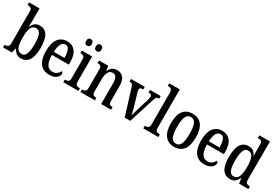

<svg xmlns="http://www.w3.org/2000/svg" viewBox="60 -1778 4051 2806"><g transform="rotate(30 2085.0 -375.0)"><path d="M320 10Q271 10 239 -14.5Q207 -39 189 -78H183L163 0H15V-44H21Q48 -44 69 -56Q90 -68 90 -115V-649Q90 -693 69.5 -704.5Q49 -716 21 -716H15V-760H192V-578Q192 -561 191.5 -536Q191 -511 190 -487.5Q189 -464 188 -449H191Q210 -493 241.5 -519.5Q273 -546 324 -546Q407 -546 451 -479.5Q495 -413 495 -269Q495 -124 449 -57Q403 10 320 10ZM297 -51Q347 -51 369 -107.5Q391 -164 391 -271Q391 -380 369 -433Q347 -486 296 -486Q237 -486 214 -431.5Q191 -377 191 -270Q191 -164 213.5 -107.5Q236 -51 297 -51Z M793 10Q692 10 638 -62Q584 -134 584 -264Q584 -405 636.5 -476Q689 -547 784 -547Q872 -547 922.5 -485.5Q973 -424 973 -305V-262H688Q689 -153 721.5 -102Q754 -51 814 -51Q859 -51 888.5 -74Q918 -97 933 -129Q942 -125 948.5 -116Q955 -107 955 -93Q955 -71 938 -47Q921 -23 885 -6.5Q849 10 793 10ZM869 -315Q869 -395 850 -444Q831 -493 786 -493Q741 -493 716.5 -447Q692 -401 689 -315Z M1031 0V-44H1041Q1070 -44 1089 -56.5Q1108 -69 1108 -113V-424Q1108 -467 1090 -479.5Q1072 -492 1044 -492H1035V-536H1209V-116Q1209 -70 1228 -57Q1247 -44 1276 -44H1287V0ZM1229 -635Q1209 -635 1195 -647.5Q1181 -660 1181 -690Q1181 -722 1195 -734.5Q1209 -747 1229 -747Q1248 -747 1262.5 -734.5Q1277 -722 1277 -690Q1277 -660 1262.5 -647.5Q1248 -635 1229 -635ZM1065 -635Q1046 -635 1032.5 -647.5Q1019 -660 1019 -690Q1019 -722 1032.5 -734.5Q1046 -747 1065 -747Q1084 -747 1099 -734.5Q1114 -722 1114 -690Q1114 -660 1099 -647.5Q1084 -635 1065 -635Z M1320 0V-44H1326Q1355 -44 1374.5 -56Q1394 -68 1394 -115V-425Q1394 -469 1375.5 -480.5Q1357 -492 1329 -492H1324V-536H1481L1492 -456H1496Q1519 -507 1551 -527Q1583 -547 1630 -547Q1698 -547 1735 -500Q1772 -453 1772 -351V-115Q1772 -68 1788.5 -56Q1805 -44 1833 -44H1837V0H1670V-343Q1670 -407 1652.5 -443.5Q1635 -480 1590 -480Q1554 -480 1533.5 -457Q1513 -434 1504 -397Q1495 -360 1495 -318V-110Q1495 -66 1513.5 -55Q1532 -44 1560 -44H1565V0Z M1931 -440Q1921 -472 1907 -482Q1893 -492 1865 -492V-536H2097V-492H2081Q2037 -492 2037 -455Q2037 -442 2039.5 -430Q2042 -418 2046 -406L2102 -220Q2113 -184 2123 -143Q2133 -102 2138 -77Q2143 -97 2153 -132.5Q2163 -168 2174 -206L2230 -390Q2236 -411 2239 -426Q2242 -441 2242 -455Q2242 -492 2196 -492H2185V-536H2366V-492H2353Q2330 -492 2318.5 -477Q2307 -462 2293 -415L2162 0H2068Z M2381 0V-44H2391Q2420 -44 2438.5 -57Q2457 -70 2457 -116V-650Q2457 -679 2447 -693Q2437 -707 2422 -711.5Q2407 -716 2391 -716H2381V-760H2559V-116Q2559 -70 2578 -57Q2597 -44 2626 -44H2636V0Z M2902 10Q2805 10 2749 -59Q2693 -128 2693 -269Q2693 -410 2746.5 -478.5Q2800 -547 2905 -547Q3002 -547 3057.5 -478.5Q3113 -410 3113 -269Q3113 -128 3059.5 -59Q3006 10 2902 10ZM2904 -44Q2962 -44 2985 -101Q3008 -158 3008 -269Q3008 -380 2984.5 -436Q2961 -492 2903 -492Q2845 -492 2821.5 -436Q2798 -380 2798 -269Q2798 -158 2822 -101Q2846 -44 2904 -44Z M3410 10Q3309 10 3255 -62Q3201 -134 3201 -264Q3201 -405 3253.5 -476Q3306 -547 3401 -547Q3489 -547 3539.5 -485.5Q3590 -424 3590 -305V-262H3305Q3306 -153 3338.5 -102Q3371 -51 3431 -51Q3476 -51 3505.5 -74Q3535 -97 3550 -129Q3559 -125 3565.5 -116Q3572 -107 3572 -93Q3572 -71 3555 -47Q3538 -23 3502 -6.5Q3466 10 3410 10ZM3486 -315Q3486 -395 3467 -444Q3448 -493 3403 -493Q3358 -493 3333.5 -447Q3309 -401 3306 -315Z M3847 10Q3764 10 3718.5 -56.5Q3673 -123 3673 -267Q3673 -412 3718.5 -479Q3764 -546 3849 -546Q3898 -546 3928 -522.5Q3958 -499 3977 -461H3981Q3979 -485 3978.5 -513.5Q3978 -542 3978 -569V-649Q3978 -693 3957 -704.5Q3936 -716 3908 -716H3901V-760H4080V-114Q4080 -70 4099 -57Q4118 -44 4148 -44H4155V0H3998L3985 -88H3981Q3961 -43 3929.5 -16.5Q3898 10 3847 10ZM3873 -51Q3931 -51 3954.5 -108Q3978 -165 3978 -267Q3978 -373 3955.5 -429.5Q3933 -486 3872 -486Q3822 -486 3800 -429.5Q3778 -373 3778 -266Q3778 -158 3800 -104.5Q3822 -51 3873 -51Z"/></g></svg>

Font: Noto Serif Armenian Condensed Medium
Style: Regular
Weight: 500
Width: 3
Designer: Monotype Design Team
Foundry: Monotype Imaging Inc.
Version: Version 2.008; ttfautohint (v1.8.4.7-5d5b)